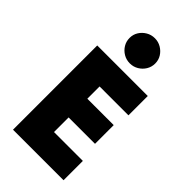

<svg xmlns="http://www.w3.org/2000/svg" viewBox="-284 -1019 1096 1096"><g transform="rotate(45 264.0 -471.0)"><path d="M65 0Q65 -168 65 -340Q65 -512 65 -680Q166 -680 269 -680Q372 -680 473 -680Q473 -642 473 -602Q473 -562 473 -524Q415 -524 356.5 -524Q298 -524 240 -524Q240 -499 240 -474.5Q240 -450 240 -425Q293 -425 347 -425Q401 -425 453 -425Q453 -388 453 -350Q453 -312 453 -274Q401 -274 347 -274Q293 -274 240 -274Q240 -245 240 -215Q240 -185 240 -156Q298 -156 356.5 -156Q415 -156 473 -156Q473 -118 473 -78Q473 -38 473 0Q372 0 269 0Q166 0 65 0ZM269 -739Q269 -739 269 -739Q269 -739 269 -739Q240 -739 216.5 -753Q193 -767 179 -790Q165 -813 165 -841Q165 -869 179 -891.5Q193 -914 216.5 -928Q240 -942 269 -942Q297 -942 320.5 -928Q344 -914 358 -891.5Q372 -869 372 -841Q372 -813 358 -790Q344 -767 320.5 -753Q297 -739 269 -739Z"/></g></svg>

Font: Tilt Warp
Style: Regular
Weight: 400
Designer: Andy Clymer
Foundry: Andy Clymer
Version: Version 1.000